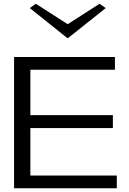

<svg xmlns="http://www.w3.org/2000/svg" viewBox="-20 -1004 687 1024"><path d="M55 0V-700H593V-632H142V-390H582V-321H142V-68H603V0ZM171 -984 341 -875 511 -984 544 -961 343 -801H339L139 -961Z"/></svg>

Font: Panamera Medium
Style: Regular
Weight: 500
Designer: Bastien Sozeau
Foundry: NBR — Bastien Sozeau
Version: Version 3.002; ttfautohint (v1.8.4.7-5d5b);gftools[0.9.33]